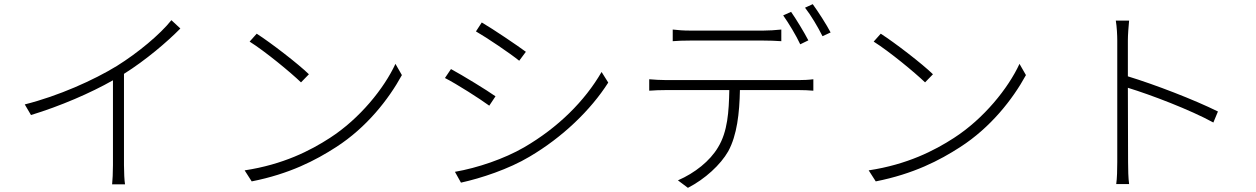

<svg xmlns="http://www.w3.org/2000/svg" viewBox="-20 -863 6040 923"><path d="M804 -766C749 -697 643 -609 542 -546C431 -478 262 -402 99 -361L129 -310C270 -353 416 -416 523 -477V-69C523 -36 521 7 519 23H581C578 6 576 -36 576 -69V-508C681 -574 783 -661 847 -726Z M1214 -701 1180 -663C1256 -615 1376 -516 1427 -467L1465 -506C1415 -555 1280 -659 1214 -701ZM1156 -44 1190 9C1372 -27 1497 -92 1596 -156C1742 -250 1848 -385 1912 -502L1881 -556C1827 -439 1710 -293 1566 -200C1472 -139 1341 -72 1156 -44Z M2296 -755 2268 -712C2322 -681 2433 -606 2476 -571L2508 -614C2469 -643 2351 -723 2296 -755ZM2167 -37 2196 15C2292 -6 2426 -50 2526 -110C2684 -203 2820 -334 2904 -466L2872 -517C2791 -377 2663 -250 2500 -155C2403 -99 2276 -56 2167 -37ZM2148 -531 2119 -488C2176 -459 2287 -388 2332 -355L2362 -400C2323 -428 2202 -502 2148 -531Z M3866 -669C3844 -711 3808 -770 3783 -806L3745 -789C3772 -751 3808 -691 3827 -650ZM3651 -668C3676 -668 3709 -667 3736 -665V-721C3709 -718 3676 -716 3651 -716H3295C3264 -716 3241 -718 3214 -721V-665C3237 -667 3264 -668 3297 -668ZM3183 -478C3152 -478 3127 -480 3101 -482V-427C3129 -429 3152 -430 3183 -430H3486C3484 -327 3478 -230 3432 -155C3393 -89 3320 -31 3239 4L3287 40C3369 -2 3444 -71 3481 -136C3523 -213 3535 -319 3537 -430H3820C3842 -430 3870 -429 3890 -427V-482C3867 -479 3841 -478 3820 -478ZM3850 -826C3879 -789 3912 -733 3934 -689L3973 -707C3953 -745 3914 -806 3887 -843Z M4214 -701 4180 -663C4256 -615 4376 -516 4427 -467L4465 -506C4415 -555 4280 -659 4214 -701ZM4156 -44 4190 9C4372 -27 4497 -92 4596 -156C4742 -250 4848 -385 4912 -502L4881 -556C4827 -439 4710 -293 4566 -200C4472 -139 4341 -72 4156 -44Z M5835 -327C5720 -384 5533 -456 5402 -496V-669C5402 -693 5405 -736 5408 -764H5344C5349 -735 5351 -693 5351 -669V-84C5351 -48 5350 -5 5346 22H5408C5404 -6 5403 -50 5403 -84L5402 -441C5513 -407 5702 -335 5813 -274Z"/></svg>

Font: Noto Sans T Chinese Light
Style: Regular
Weight: 300
Designer: Ryoko NISHIZUKA (kana & ideographs); Paul D. Hunt (Latin, Greek & Cyrillic); Wenlong ZHANG (bopomofo); Sandoll Communica
Foundry: Adobe Systems Incorporated
Version: Version 1.000;PS 1;hotconv 1.0.78;makeotf.lib2.5.61930